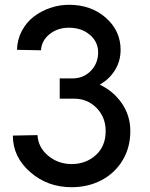

<svg xmlns="http://www.w3.org/2000/svg" viewBox="-20 -780 634 810"><path d="M282.2 9.8Q180.2 9.8 107.2 -54.2Q34.2 -118.2 34.2 -208L138.2 -210Q141.1 -158.2 183.3 -123Q225.6 -87.9 282.2 -87.9Q342.3 -87.9 384 -125.5Q425.8 -163.1 425.8 -227.1Q425.8 -285.2 387.5 -324.5Q349.1 -363.8 292 -363.8H231.9V-449.2H286.1Q332 -449.2 363 -481Q394 -512.7 394 -559.1Q394 -603.5 358.9 -633.3Q323.7 -663.1 271 -663.1Q223.1 -663.1 189.5 -636.2Q155.8 -609.4 152.8 -567.9L51.8 -569.8Q52.7 -613.3 72.3 -649.9Q91.8 -686.5 123 -710.2Q154.3 -733.9 192.6 -746.8Q231 -759.8 271 -759.8Q364.7 -759.8 426.8 -704.8Q488.8 -649.9 488.8 -569.8Q488.8 -522.9 465.3 -484.6Q441.9 -446.3 400.9 -422.9Q459.5 -395 494.6 -343.3Q529.8 -291.5 529.8 -227.1Q529.8 -157.7 497.1 -103.5Q464.4 -49.3 408 -19.8Q351.6 9.8 282.2 9.8Z"/></svg>

Font: Oakes Grotesk Medium
Style: Regular
Weight: 500
Designer: Samuel Oakes
Foundry: Samuel Oakes
Version: Version 1.000;PS 001.000;hotconv 1.0.88;makeotf.lib2.5.64775